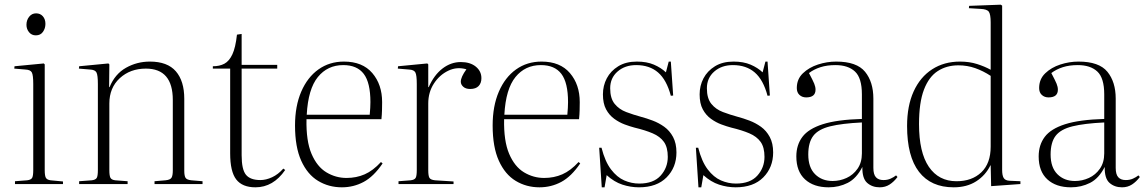

<svg xmlns="http://www.w3.org/2000/svg" viewBox="-20 -786 4888 820"><path d="M133 -635Q115 -635 104 -648.5Q93 -662 93 -680Q93 -700 104.5 -714.5Q116 -729 134 -729Q152 -729 163 -716.5Q174 -704 174 -684Q174 -665 163.5 -650Q153 -635 133 -635ZM44 0V-12L96 -16Q112 -18 117 -26Q122 -34 122 -60V-427Q122 -465 116 -476.5Q110 -488 89 -489L41 -493L42 -503L167 -515L171 -511V-59Q171 -35 176 -26.5Q181 -18 196 -16L249 -11V0Z M318 0V-12L372 -16Q388 -18 393 -26Q398 -34 398 -60V-427Q398 -465 392 -476.5Q386 -488 365 -489L317 -493L318 -503L443 -515L447 -511L446 -414H448Q471 -470 518 -496.5Q565 -523 620 -523Q695 -523 731 -481.5Q767 -440 767 -364V-57Q767 -35 772.5 -26.5Q778 -18 797 -16L845 -12V0H640V-12L687 -16Q707 -18 712.5 -27Q718 -36 718 -58V-359Q718 -493 603 -493Q536 -493 491.5 -452Q447 -411 447 -344V-59Q447 -36 451.5 -27Q456 -18 472 -16L525 -12V0Z M1071 14Q1015 14 989 -19.5Q963 -53 963 -131V-493H889V-503Q918 -503 938.5 -514Q959 -525 972.5 -554Q986 -583 992 -638L1012 -641V-509H1164V-493H1012V-123Q1012 -62 1030.5 -39.5Q1049 -17 1092 -17Q1116 -17 1142 -29Q1168 -41 1190 -66L1198 -60Q1147 14 1071 14Z M1440 14Q1384 14 1338.5 -13.5Q1293 -41 1266.5 -99.5Q1240 -158 1240 -250Q1240 -333 1266.5 -394.5Q1293 -456 1340 -489.5Q1387 -523 1449 -523Q1528 -523 1570 -474Q1612 -425 1612 -350Q1612 -335 1611.5 -315.5Q1611 -296 1609 -277H1289Q1287 -184 1310.5 -129Q1334 -74 1374 -50Q1414 -26 1460 -26Q1502 -26 1537.5 -41.5Q1573 -57 1607 -94L1614 -88Q1576 -32 1533 -9Q1490 14 1440 14ZM1290 -296H1559Q1562 -328 1562 -350Q1562 -433 1533.5 -470.5Q1505 -508 1446 -508Q1379 -508 1337.5 -457Q1296 -406 1290 -296Z M1682 0V-12L1734 -16Q1750 -18 1755 -26Q1760 -34 1760 -60V-427Q1760 -465 1754 -476.5Q1748 -488 1727 -489L1679 -493L1680 -503L1805 -515L1809 -511V-414H1811Q1834 -466 1870 -493.5Q1906 -521 1948 -521Q1988 -521 2012 -501.5Q2036 -482 2036 -452Q2036 -431 2024 -418.5Q2012 -406 1988 -406Q1969 -406 1958.5 -415.5Q1948 -425 1948 -437Q1948 -457 1972 -490Q1932 -502 1894.5 -484Q1857 -466 1833 -429Q1809 -392 1809 -344V-59Q1809 -35 1814 -26.5Q1819 -18 1838 -16L1917 -11V0Z M2284 14Q2228 14 2182.5 -13.5Q2137 -41 2110.5 -99.5Q2084 -158 2084 -250Q2084 -333 2110.5 -394.5Q2137 -456 2184 -489.5Q2231 -523 2293 -523Q2372 -523 2414 -474Q2456 -425 2456 -350Q2456 -335 2455.5 -315.5Q2455 -296 2453 -277H2133Q2131 -184 2154.5 -129Q2178 -74 2218 -50Q2258 -26 2304 -26Q2346 -26 2381.5 -41.5Q2417 -57 2451 -94L2458 -88Q2420 -32 2377 -9Q2334 14 2284 14ZM2134 -296H2403Q2406 -328 2406 -350Q2406 -433 2377.5 -470.5Q2349 -508 2290 -508Q2223 -508 2181.5 -457Q2140 -406 2134 -296Z M2550 14 2539 -155H2549Q2564 -96 2589.5 -62.5Q2615 -29 2646 -15.5Q2677 -2 2710 -2Q2771 -2 2801.5 -36Q2832 -70 2832 -116Q2832 -157 2815.5 -180Q2799 -203 2767.5 -216.5Q2736 -230 2690 -241Q2671 -246 2648 -254.5Q2625 -263 2603.5 -278.5Q2582 -294 2568.5 -319Q2555 -344 2555 -383Q2555 -420 2571.5 -451.5Q2588 -483 2620.5 -503Q2653 -523 2700 -523Q2742 -523 2772.5 -510Q2803 -497 2824 -477L2836 -523H2845L2855 -378L2845 -377Q2827 -445 2790.5 -476.5Q2754 -508 2697 -508Q2649 -508 2617.5 -480.5Q2586 -453 2586 -409Q2586 -366 2605 -342.5Q2624 -319 2654.5 -307.5Q2685 -296 2718 -287Q2741 -281 2767.5 -271Q2794 -261 2817 -244.5Q2840 -228 2854.5 -201Q2869 -174 2869 -135Q2869 -71 2827 -28.5Q2785 14 2709 14Q2673 14 2638 2.5Q2603 -9 2571 -38L2562 14Z M2963 14 2952 -155H2962Q2977 -96 3002.5 -62.5Q3028 -29 3059 -15.5Q3090 -2 3123 -2Q3184 -2 3214.5 -36Q3245 -70 3245 -116Q3245 -157 3228.5 -180Q3212 -203 3180.5 -216.5Q3149 -230 3103 -241Q3084 -246 3061 -254.5Q3038 -263 3016.5 -278.5Q2995 -294 2981.5 -319Q2968 -344 2968 -383Q2968 -420 2984.5 -451.5Q3001 -483 3033.5 -503Q3066 -523 3113 -523Q3155 -523 3185.5 -510Q3216 -497 3237 -477L3249 -523H3258L3268 -378L3258 -377Q3240 -445 3203.5 -476.5Q3167 -508 3110 -508Q3062 -508 3030.5 -480.5Q2999 -453 2999 -409Q2999 -366 3018 -342.5Q3037 -319 3067.5 -307.5Q3098 -296 3131 -287Q3154 -281 3180.5 -271Q3207 -261 3230 -244.5Q3253 -228 3267.5 -201Q3282 -174 3282 -135Q3282 -71 3240 -28.5Q3198 14 3122 14Q3086 14 3051 2.5Q3016 -9 2984 -38L2975 14Z M3519 14Q3455 14 3418 -20Q3381 -54 3381 -118Q3381 -167 3407 -201.5Q3433 -236 3494 -255.5Q3555 -275 3661 -278V-383Q3661 -453 3631.5 -480.5Q3602 -508 3548 -508Q3512 -508 3484 -499Q3456 -490 3435 -474Q3452 -442 3457.5 -428.5Q3463 -415 3463 -403Q3463 -370 3423 -370Q3406 -370 3394.5 -380.5Q3383 -391 3383 -410Q3383 -448 3409 -473Q3435 -498 3473.5 -510.5Q3512 -523 3551 -523Q3639 -523 3674.5 -479.5Q3710 -436 3710 -365V-69Q3710 -41 3721 -29Q3732 -17 3753 -17Q3770 -17 3783.5 -23Q3797 -29 3807 -37L3813 -30Q3798 -10 3779.5 2Q3761 14 3737 14Q3705 14 3683.5 -5Q3662 -24 3663 -73Q3638 -24 3600.5 -5Q3563 14 3519 14ZM3536 -13Q3567 -13 3595.5 -26Q3624 -39 3642.5 -65.5Q3661 -92 3661 -131V-263Q3576 -259 3525.5 -246.5Q3475 -234 3453.5 -206Q3432 -178 3432 -126Q3432 -71 3461 -42Q3490 -13 3536 -13Z M4053 14Q3956 14 3905 -52Q3854 -118 3854 -248Q3854 -334 3882 -395.5Q3910 -457 3961 -490Q4012 -523 4080 -523Q4120 -523 4153 -512.5Q4186 -502 4211 -488V-690Q4211 -725 4203 -736Q4195 -747 4168 -748L4118 -751L4119 -761L4254 -766L4260 -762V-60Q4260 -37 4266.5 -26Q4273 -15 4292 -14L4338 -12V0L4213 9L4211 -80H4210Q4189 -37 4149 -11.5Q4109 14 4053 14ZM4065 -12Q4131 -12 4171 -50Q4211 -88 4211 -160V-462Q4179 -483 4145 -495Q4111 -507 4073 -507Q4023 -507 3985 -482.5Q3947 -458 3926 -403Q3905 -348 3905 -256Q3905 -135 3947 -73.5Q3989 -12 4065 -12Z M4554 14Q4490 14 4453 -20Q4416 -54 4416 -118Q4416 -167 4442 -201.5Q4468 -236 4529 -255.5Q4590 -275 4696 -278V-383Q4696 -453 4666.5 -480.5Q4637 -508 4583 -508Q4547 -508 4519 -499Q4491 -490 4470 -474Q4487 -442 4492.5 -428.5Q4498 -415 4498 -403Q4498 -370 4458 -370Q4441 -370 4429.5 -380.5Q4418 -391 4418 -410Q4418 -448 4444 -473Q4470 -498 4508.5 -510.5Q4547 -523 4586 -523Q4674 -523 4709.5 -479.5Q4745 -436 4745 -365V-69Q4745 -41 4756 -29Q4767 -17 4788 -17Q4805 -17 4818.5 -23Q4832 -29 4842 -37L4848 -30Q4833 -10 4814.5 2Q4796 14 4772 14Q4740 14 4718.5 -5Q4697 -24 4698 -73Q4673 -24 4635.5 -5Q4598 14 4554 14ZM4571 -13Q4602 -13 4630.5 -26Q4659 -39 4677.5 -65.5Q4696 -92 4696 -131V-263Q4611 -259 4560.5 -246.5Q4510 -234 4488.5 -206Q4467 -178 4467 -126Q4467 -71 4496 -42Q4525 -13 4571 -13Z"/></svg>

Font: Literata 72pt ExtraLight
Style: Regular
Weight: 200
Designer: Latin by Veronika Burian and Jose Scaglione. Greek by Irene Vlachou. Cyrillic by Vera Evstafieva.
Foundry: TypeTogether
Version: Version 3.002